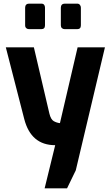

<svg xmlns="http://www.w3.org/2000/svg" viewBox="-20 -797 609 1054"><path d="M283 0Q150 0 113 -144L12 -537H166L251 -174Q259 -141 275 -132Q291 -123 309 -121L406 -537H556L396 138L348 237H225ZM118 -658V-755Q118 -765 123.5 -771Q129 -777 139 -777H207Q217 -777 222 -771Q227 -765 227 -755V-658Q227 -637 207 -637H139Q130 -637 124 -642.5Q118 -648 118 -658ZM314 -658V-755Q314 -765 319.5 -771Q325 -777 335 -777H404Q413 -777 418.5 -770.5Q424 -764 424 -755V-658Q424 -637 404 -637H335Q326 -637 320 -642.5Q314 -648 314 -658Z"/></svg>

Font: Exo
Style: Bold
Weight: 700
Designer: Natanael Gama
Foundry: Natanael Gama
Version: Version 1.500; ttfautohint (v1.6)